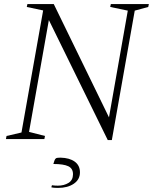

<svg xmlns="http://www.w3.org/2000/svg" viewBox="-20 -680 758 939"><path d="M9 0 12 -15 85 -32 191 -629 111 -646 114 -660H243L513 -106L605 -628L519 -646L522 -660H708L705 -646L639 -628L527 5H507L219 -582L122 -35L200 -15L197 0ZM264 239Q257 239 247.5 238.5Q238 238 231 236L234 226Q241 227 248 227.5Q255 228 263 228Q293 228 315 214.5Q337 201 337 172Q337 144 314 133Q291 122 241 122L246 106Q249 97 254 94Q259 91 276 91Q320 92 345.5 110.5Q371 129 371 163Q371 198 341 218.5Q311 239 264 239Z"/></svg>

Font: Spectral ExtraLight
Style: Italic
Weight: 275
Italic angle: -10°
Designer: Jean-Baptiste Levee
Foundry: Production Type
Version: Version 2.001